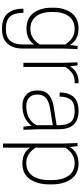

<svg xmlns="http://www.w3.org/2000/svg" viewBox="526 -1106 790 1881"><g transform="rotate(90 920.5 -165.0)"><path d="M415 5V-105Q364 -30 260 -30Q157 -30 106 -99.5Q55 -169 55 -275V-295Q55 -401 106 -470.5Q157 -540 260 -540Q371 -540 420 -455L430 -530H460L455 -380V10Q455 100 408.5 155Q362 210 260 210Q158 210 111.5 155Q65 100 65 10V0H105Q105 89 141.5 130.5Q178 172 260 172Q343 172 379 130Q415 88 415 5ZM415 -410Q358 -502 265 -502Q183 -502 140 -446Q97 -390 97 -295V-275Q97 -180 140 -124Q183 -68 265 -68Q358 -68 415 -160Z M780 -540 795 -539V-502H785Q728 -502 694 -476Q660 -450 635 -410V0H595V-380L590 -530H620L629 -455Q680 -540 780 -540Z M1221 0 1211 -80Q1144 10 1016 10Q948 10 907 -28Q866 -66 866 -130V-140Q866 -181 880.5 -211Q895 -241 921.5 -258Q948 -275 974 -284Q1000 -293 1034 -298L1206 -325V-345Q1206 -426 1174.5 -464Q1143 -502 1066 -502Q986 -502 956 -463Q926 -424 926 -355H886V-364Q886 -396 893.5 -424Q901 -452 919.5 -480Q938 -508 975.5 -524Q1013 -540 1066 -540Q1246 -540 1246 -345V-150L1251 0ZM1021 -28Q1150 -28 1206 -128V-288L1031 -259Q906 -237 906 -140V-130Q906 -87 935 -57.5Q964 -28 1021 -28Z M1581 10Q1475 10 1426 -65V200H1386V-380L1381 -530H1411L1420 -455Q1471 -540 1581 -540Q1684 -540 1735 -466Q1786 -392 1786 -275V-255Q1786 -138 1735 -64Q1684 10 1581 10ZM1426 -410V-120Q1484 -28 1576 -28Q1659 -28 1701.5 -88.5Q1744 -149 1744 -255V-275Q1744 -381 1701.5 -441.5Q1659 -502 1576 -502Q1484 -502 1426 -410Z"/></g></svg>

Font: Cooper Hewitt
Style: Light
Weight: 703
Designer: Village Type and Design LLC
Foundry: Cooper Hewitt Smithsonian Design Museum
Version: 1.000